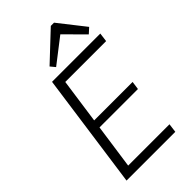

<svg xmlns="http://www.w3.org/2000/svg" viewBox="-278 -1014 1097 1097"><g transform="rotate(-45 270.0 -465.5)"><path d="M105 -54H453L446 0H52L150 -700H540L533 -646H189L209 -689L161 -350L150 -374H475L468 -324H143L161 -348L113 -11ZM202 -772 371 -931H397L522 -772L490 -743L365 -869H389L226 -743Z"/></g></svg>

Font: Pathway Extreme 8pt Thin
Style: Italic
Weight: 100
Italic angle: -8°
Designer: Eduardo Rodriguez Tunni
Foundry: Eduardo Rodriguez Tunni
Version: Version 1.000